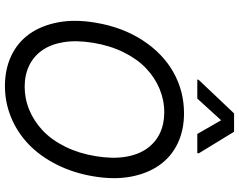

<svg xmlns="http://www.w3.org/2000/svg" viewBox="-118 -868 996 801"><g transform="rotate(90 380.5 -468.0)"><path d="M715.9 -358Q701.7 -274.1 666.5 -204.9Q631.4 -135.7 582 -88.6Q532.7 -41.5 470.3 -15.8Q408 9.9 339.5 9.9Q269.2 9.9 213.2 -16.5Q157.3 -43 122.2 -92.3Q87 -141.7 73.7 -211.8Q60.4 -282 75.3 -369.3Q94.1 -480.8 148.8 -564.8Q203.5 -648.8 282.1 -693Q360.8 -737.2 453.1 -737.2Q523.1 -737.2 578.7 -710.8Q634.2 -684.3 669.2 -634.9Q704.2 -585.6 717.5 -515.4Q730.8 -445.3 715.9 -358ZM632.1 -369.3Q643.5 -438.9 634.8 -492.4Q626.1 -545.8 600.7 -581.9Q575.3 -617.9 536.6 -636.4Q497.9 -654.8 448.9 -654.8Q398.1 -654.8 351 -635.1Q304 -615.4 265.3 -578.7Q226.6 -541.9 198.5 -485.1Q170.5 -428.3 159.1 -358Q147.7 -288.4 156.4 -234.9Q165.1 -181.5 190.5 -145.4Q215.9 -109.4 254.6 -90.9Q293.3 -72.4 342.3 -72.4Q393.1 -72.4 440.2 -92.2Q487.2 -111.9 525.9 -148.6Q564.6 -185.4 592.7 -242.2Q620.7 -299 632.1 -369.3ZM391.7 -792.6H312.1L313.6 -798.3L453.5 -946H530.2L620.4 -798.3L619 -792.6H539.4L482.2 -892Z"/></g></svg>

Font: Karasuma Gothic
Style: Italic
Weight: 400
Italic angle: -9.39999°
Designer: Rasmus Andersson / Ryoko Nishizuka
Foundry: Genbu
Version: Version 1.00